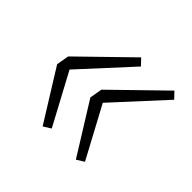

<svg xmlns="http://www.w3.org/2000/svg" viewBox="-99 -541 580 580"><g transform="rotate(45 191.0 -251.0)"><path d="M284 -72 182 -236 189 -276 347 -430 366 -410 220 -251 308 -87ZM142 -72 40 -236 47 -276 205 -430 224 -410 78 -251 166 -87Z"/></g></svg>

Font: TypoPRO Source Sans Pro
Style: Italic
Weight: 300
Italic angle: -11°
Designer: Paul D. Hunt
Foundry: Adobe Systems Incorporated
Version: Version 1.075;PS 2.000;hotconv 1.0.86;makeotf.lib2.5.63406